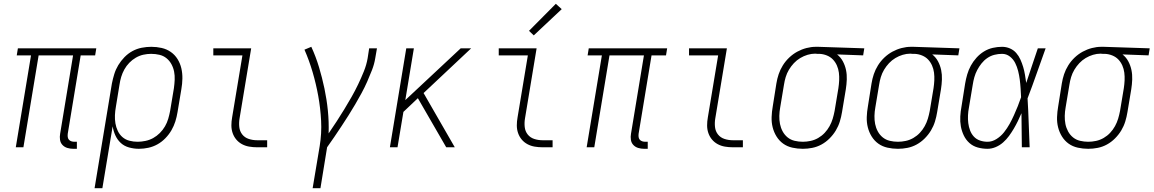

<svg xmlns="http://www.w3.org/2000/svg" viewBox="-20 -774 6062 1009"><path d="M365 8Q349 8 334 3.5Q319 -1 308.5 -12Q298 -23 295.5 -39Q293 -55 296 -71L364 -483H183L103 0H63L143 -483H68L74 -520H486L480 -483H404L336 -71Q335 -62 336 -54Q337 -46 342 -40Q347 -34 355 -31.5Q363 -29 371 -29H384V8Z M477 215 568 -335Q573 -360 580.5 -384.5Q588 -409 601.5 -431.5Q615 -454 634 -473.5Q653 -493 676 -505.5Q699 -518 724.5 -523Q750 -528 775 -528Q775 -528 775 -528Q775 -528 775 -528Q803 -528 829.5 -522Q856 -516 877.5 -501Q899 -486 913 -463.5Q927 -441 933 -415Q939 -389 938.5 -361Q938 -333 933 -305L913 -185Q909 -160 901.5 -136Q894 -112 881 -89.5Q868 -67 849 -47.5Q830 -28 807.5 -15.5Q785 -3 760 2.5Q735 8 710 8Q684 8 658.5 1Q633 -6 615 -22.5Q597 -39 586.5 -62Q576 -85 572 -110L518 215ZM703 -29Q723 -29 744.5 -33.5Q766 -38 785 -48.5Q804 -59 820 -75Q836 -91 847 -110Q858 -129 864 -149.5Q870 -170 874 -191L894 -311Q897 -333 898 -355Q899 -377 895 -397.5Q891 -418 881 -436.5Q871 -455 855 -468Q839 -481 818 -486Q797 -491 774 -491Q754 -491 733.5 -486.5Q713 -482 694 -471Q675 -460 659.5 -444Q644 -428 633.5 -409Q623 -390 617 -370Q611 -350 608 -329L589 -213Q585 -191 584 -169Q583 -147 586.5 -126Q590 -105 599 -86Q608 -67 623.5 -53.5Q639 -40 660 -34.5Q681 -29 703 -29Z M1331 0Q1310 0 1289.5 -3.5Q1269 -7 1251.5 -16.5Q1234 -26 1221.5 -41Q1209 -56 1202.5 -75Q1196 -94 1196 -115Q1196 -136 1200 -158L1254 -483H1101V-520H1300L1239 -152Q1235 -129 1237.5 -106.5Q1240 -84 1253 -67.5Q1266 -51 1287 -44Q1308 -37 1331 -37H1384V0Z M1623 215 1660 -6Q1671 -73 1667.5 -139.5Q1664 -206 1652.5 -269.5Q1641 -333 1623 -394.5Q1605 -456 1580 -513L1616 -528Q1640 -476 1656.5 -421Q1673 -366 1685 -309Q1697 -252 1703 -193Q1709 -134 1707 -73Q1729 -105 1749.5 -136.5Q1770 -168 1789.5 -200Q1809 -232 1827.5 -264.5Q1846 -297 1862 -330.5Q1878 -364 1892 -398.5Q1906 -433 1912 -468L1920 -520H1961L1952 -468Q1947 -437 1935 -406Q1923 -375 1909.5 -344.5Q1896 -314 1880 -284.5Q1864 -255 1847 -226Q1830 -197 1812 -168.5Q1794 -140 1775.5 -112Q1757 -84 1738 -56Q1719 -28 1699 0L1664 215Z M2029 0 2115 -520H2155L2110 -248L2401 -520H2456L2206 -285L2370 0H2325L2217 -187L2176 -258L2100 -186L2069 0Z M2831 0Q2810 0 2789.5 -3.5Q2769 -7 2751.5 -16.5Q2734 -26 2721.5 -41Q2709 -56 2702.5 -75Q2696 -94 2696 -115Q2696 -136 2700 -158L2754 -483H2601V-520H2800L2739 -152Q2735 -129 2737.5 -106.5Q2740 -84 2753 -67.5Q2766 -51 2787 -44Q2808 -37 2831 -37H2884V0ZM2785 -588 2760 -612 2901 -754 2932 -726Z M3365 8Q3349 8 3334 3.5Q3319 -1 3308.5 -12Q3298 -23 3295.5 -39Q3293 -55 3296 -71L3364 -483H3183L3103 0H3063L3143 -483H3068L3074 -520H3486L3480 -483H3404L3336 -71Q3335 -62 3336 -54Q3337 -46 3342 -40Q3347 -34 3355 -31.5Q3363 -29 3371 -29H3384V8Z M3831 0Q3810 0 3789.5 -3.5Q3769 -7 3751.5 -16.5Q3734 -26 3721.5 -41Q3709 -56 3702.5 -75Q3696 -94 3696 -115Q3696 -136 3700 -158L3754 -483H3601V-520H3800L3739 -152Q3735 -129 3737.5 -106.5Q3740 -84 3753 -67.5Q3766 -51 3787 -44Q3808 -37 3831 -37H3884V0Z M4199 8Q4171 8 4144 2Q4117 -4 4096 -19Q4075 -34 4061 -56.5Q4047 -79 4040.5 -105Q4034 -131 4035 -159Q4036 -187 4041 -215L4060 -335Q4064 -360 4072 -384Q4080 -408 4094 -430.5Q4108 -453 4127.5 -471.5Q4147 -490 4170 -502.5Q4193 -515 4218 -521.5Q4243 -528 4267 -528Q4271 -528 4274.5 -528Q4278 -528 4281 -528L4522 -520L4516 -483L4379 -488Q4398 -473 4409.5 -451.5Q4421 -430 4426 -406Q4431 -382 4430 -356Q4429 -330 4425 -305L4405 -185Q4401 -160 4393.5 -135.5Q4386 -111 4372.5 -88.5Q4359 -66 4339.5 -46.5Q4320 -27 4297 -14.5Q4274 -2 4249 3Q4224 8 4199 8Q4199 8 4199 8Q4199 8 4199 8ZM4199 -29Q4219 -29 4240 -33.5Q4261 -38 4280 -49Q4299 -60 4314 -76Q4329 -92 4339.5 -111Q4350 -130 4356 -150Q4362 -170 4366 -191L4386 -311Q4389 -331 4390 -351.5Q4391 -372 4388.5 -392Q4386 -412 4378 -430Q4370 -448 4357 -461.5Q4344 -475 4325.5 -482.5Q4307 -490 4287 -491H4275Q4272 -491 4269.5 -491.5Q4267 -492 4264 -492Q4244 -492 4224 -486Q4204 -480 4185.5 -469Q4167 -458 4152 -442Q4137 -426 4126 -407.5Q4115 -389 4109 -369Q4103 -349 4100 -329L4080 -209Q4076 -187 4075.5 -165Q4075 -143 4079 -122.5Q4083 -102 4093 -83.5Q4103 -65 4119 -52Q4135 -39 4156 -34Q4177 -29 4199 -29Z M4699 8Q4671 8 4644 2Q4617 -4 4596 -19Q4575 -34 4561 -56.5Q4547 -79 4540.5 -105Q4534 -131 4535 -159Q4536 -187 4541 -215L4560 -335Q4564 -360 4572 -384Q4580 -408 4594 -430.5Q4608 -453 4627.5 -471.5Q4647 -490 4670 -502.5Q4693 -515 4718 -521.5Q4743 -528 4767 -528Q4771 -528 4774.5 -528Q4778 -528 4781 -528L5022 -520L5016 -483L4879 -488Q4898 -473 4909.5 -451.5Q4921 -430 4926 -406Q4931 -382 4930 -356Q4929 -330 4925 -305L4905 -185Q4901 -160 4893.5 -135.5Q4886 -111 4872.5 -88.5Q4859 -66 4839.5 -46.5Q4820 -27 4797 -14.5Q4774 -2 4749 3Q4724 8 4699 8Q4699 8 4699 8Q4699 8 4699 8ZM4699 -29Q4719 -29 4740 -33.5Q4761 -38 4780 -49Q4799 -60 4814 -76Q4829 -92 4839.5 -111Q4850 -130 4856 -150Q4862 -170 4866 -191L4886 -311Q4889 -331 4890 -351.5Q4891 -372 4888.5 -392Q4886 -412 4878 -430Q4870 -448 4857 -461.5Q4844 -475 4825.5 -482.5Q4807 -490 4787 -491H4775Q4772 -491 4769.5 -491.5Q4767 -492 4764 -492Q4744 -492 4724 -486Q4704 -480 4685.5 -469Q4667 -458 4652 -442Q4637 -426 4626 -407.5Q4615 -389 4609 -369Q4603 -349 4600 -329L4580 -209Q4576 -187 4575.5 -165Q4575 -143 4579 -122.5Q4583 -102 4593 -83.5Q4603 -65 4619 -52Q4635 -39 4656 -34Q4677 -29 4699 -29Z M5170 8Q5143 8 5118 1Q5093 -6 5074.5 -22.5Q5056 -39 5045 -62Q5034 -85 5029.5 -110Q5025 -135 5026.5 -162Q5028 -189 5033 -215L5052 -335Q5056 -359 5063 -383Q5070 -407 5082 -429Q5094 -451 5111.5 -470.5Q5129 -490 5151 -503.5Q5173 -517 5197.5 -522.5Q5222 -528 5246 -528Q5268 -528 5287.5 -519.5Q5307 -511 5320.5 -495.5Q5334 -480 5342.5 -461Q5351 -442 5357 -422Q5363 -402 5366.5 -380.5Q5370 -359 5373 -338Q5388 -384 5403.5 -429.5Q5419 -475 5434 -520H5475Q5451 -454 5428 -388Q5405 -322 5380 -257Q5384 -193 5386 -128.5Q5388 -64 5391 0H5350Q5349 -45 5349 -89.5Q5349 -134 5348 -179Q5339 -158 5329 -137.5Q5319 -117 5307.5 -97.5Q5296 -78 5282.5 -59.5Q5269 -41 5251.5 -25.5Q5234 -10 5212.5 -1Q5191 8 5170 8ZM5170 -29Q5194 -29 5217 -43.5Q5240 -58 5256.5 -79Q5273 -100 5285.5 -122.5Q5298 -145 5308.5 -168.5Q5319 -192 5328.5 -215.5Q5338 -239 5346 -263Q5345 -286 5343.5 -309.5Q5342 -333 5339 -356Q5336 -379 5330.5 -401Q5325 -423 5315 -443Q5305 -463 5287 -477Q5269 -491 5246 -491Q5226 -491 5206 -486Q5186 -481 5168.5 -469Q5151 -457 5138 -440.5Q5125 -424 5115.5 -406Q5106 -388 5100.5 -368.5Q5095 -349 5092 -329L5072 -209Q5068 -189 5067 -168Q5066 -147 5068.5 -127Q5071 -107 5078 -88.5Q5085 -70 5098 -56Q5111 -42 5130 -35.5Q5149 -29 5170 -29Z M5699 8Q5671 8 5644 2Q5617 -4 5596 -19Q5575 -34 5561 -56.5Q5547 -79 5540.5 -105Q5534 -131 5535 -159Q5536 -187 5541 -215L5560 -335Q5564 -360 5572 -384Q5580 -408 5594 -430.5Q5608 -453 5627.5 -471.5Q5647 -490 5670 -502.5Q5693 -515 5718 -521.5Q5743 -528 5767 -528Q5771 -528 5774.5 -528Q5778 -528 5781 -528L6022 -520L6016 -483L5879 -488Q5898 -473 5909.5 -451.5Q5921 -430 5926 -406Q5931 -382 5930 -356Q5929 -330 5925 -305L5905 -185Q5901 -160 5893.5 -135.5Q5886 -111 5872.5 -88.5Q5859 -66 5839.5 -46.5Q5820 -27 5797 -14.5Q5774 -2 5749 3Q5724 8 5699 8Q5699 8 5699 8Q5699 8 5699 8ZM5699 -29Q5719 -29 5740 -33.5Q5761 -38 5780 -49Q5799 -60 5814 -76Q5829 -92 5839.5 -111Q5850 -130 5856 -150Q5862 -170 5866 -191L5886 -311Q5889 -331 5890 -351.5Q5891 -372 5888.5 -392Q5886 -412 5878 -430Q5870 -448 5857 -461.5Q5844 -475 5825.5 -482.5Q5807 -490 5787 -491H5775Q5772 -491 5769.5 -491.5Q5767 -492 5764 -492Q5744 -492 5724 -486Q5704 -480 5685.5 -469Q5667 -458 5652 -442Q5637 -426 5626 -407.5Q5615 -389 5609 -369Q5603 -349 5600 -329L5580 -209Q5576 -187 5575.5 -165Q5575 -143 5579 -122.5Q5583 -102 5593 -83.5Q5603 -65 5619 -52Q5635 -39 5656 -34Q5677 -29 5699 -29Z"/></svg>

Font: Iosevka SS04 Extralight
Style: Italic
Weight: 200
Italic angle: -9°
Monospace: yes
Designer: Belleve Invis
Foundry: Belleve Invis
Version: Version 19.0.0; ttfautohint (v1.8.4)